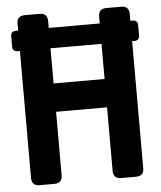

<svg xmlns="http://www.w3.org/2000/svg" viewBox="-52 -778 691 824"><g transform="rotate(-5 293.0 -366.0)"><path d="M85.4 0Q51.3 0 51.3 -33.7V-581.1H42Q19.5 -581.1 19.5 -603V-647Q19.5 -668.9 42 -668.9H51.3V-698.7Q51.3 -732.4 85.4 -732.4H148.9Q183.1 -732.4 183.1 -698.7V-668.9H402.8V-698.7Q402.8 -732.4 437 -732.4H500.5Q534.7 -732.4 534.7 -698.7V-668.9H543.9Q566.4 -668.9 566.4 -647V-603Q566.4 -581.1 543.9 -581.1H534.7V-33.7Q534.7 0 500.5 0H437Q402.8 0 402.8 -33.7V-307.6H183.1V-33.7Q183.1 0 148.9 0ZM183.1 -581.1V-429.7H402.8V-581.1Z"/></g></svg>

Font: Simply Mono
Style: Bold
Weight: 700
Designer: Wojciech Kalinowski "wmk69" (wmk69@o2.pl)
Foundry: Wojciech Kalinowski "wmk69" (wmk69@o2.pl)
Version: Version 1.0.0